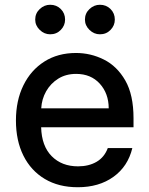

<svg xmlns="http://www.w3.org/2000/svg" viewBox="-20 -775 627 806"><path d="M306.5 11Q226.2 11 168 -23.8Q109.7 -58.6 78.3 -121.6Q46.9 -184.7 46.9 -269.2Q46.9 -353 78.3 -416.9Q109.7 -480.8 166.4 -516.7Q223 -552.6 299 -552.6Q360.8 -552.6 416 -525Q471.2 -497.5 505.9 -437.3Q540.5 -377.1 540.5 -278.4V-240.8H152.7Q154.8 -161.9 197.1 -119.3Q239.3 -76.7 307.5 -76.7Q353 -76.7 385.7 -95.9Q418.3 -115.1 432.5 -153.4H535.5Q517 -76.3 456.3 -32.7Q395.6 11 306.5 11ZM153.1 -320.3H436.4Q436.1 -382.8 398.8 -423.8Q361.5 -464.8 299.7 -464.8Q256.7 -464.8 224.6 -444.8Q192.5 -424.7 173.8 -391.9Q155.2 -359 153.1 -320.3ZM190.7 -631Q165.8 -631 146.8 -649.5Q127.8 -668 127.8 -692.8Q127.8 -719.1 146.8 -737Q165.8 -755 190.7 -755Q217.3 -755 235.3 -737Q253.2 -719.1 253.2 -692.8Q253.2 -668 235.3 -649.5Q217.3 -631 190.7 -631ZM399.5 -631Q374.6 -631 355.6 -649.5Q336.6 -668 336.6 -692.8Q336.6 -719.1 355.6 -737Q374.6 -755 399.5 -755Q426.1 -755 444.1 -737Q462 -719.1 462 -692.8Q462 -668 444.1 -649.5Q426.1 -631 399.5 -631Z"/></svg>

Font: Inter Zeller Medium
Style: Regular
Weight: 500
Designer: Rasmus Andersson; Joe Bland
Foundry: zeller
Version: Version 3.015;git-dec3a8cb1